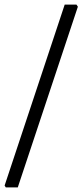

<svg xmlns="http://www.w3.org/2000/svg" viewBox="-23 -698 357 831"><path d="M314 -669 54 113H2L-3 105L257 -678H308Z"/></svg>

Font: Alegreya Sans SC
Style: Italic
Weight: 400
Italic angle: -7°
Designer: Juan Pablo del Peral
Foundry: Huerta Tipografica
Version: Version 2.008; ttfautohint (v1.6)